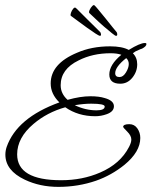

<svg xmlns="http://www.w3.org/2000/svg" viewBox="-20 -670 592 750"><path d="M433 -530Q430 -530 417 -540.5Q404 -551 387 -565.5Q370 -580 354.5 -595Q339 -610 329 -619Q326 -622 330 -631Q334 -640 340.5 -646.5Q347 -653 350 -648Q352 -647 364 -632.5Q376 -618 391.5 -599Q407 -580 419.5 -564Q432 -548 436 -544Q438 -540 438 -535Q438 -530 433 -530ZM370 -530Q367 -530 353 -539Q339 -548 321 -561Q303 -574 285.5 -587Q268 -600 257 -608Q254 -610 257 -619.5Q260 -629 266 -636Q272 -643 276 -639Q278 -638 291 -624.5Q304 -611 321.5 -594Q339 -577 353.5 -562.5Q368 -548 372 -544Q374 -541 374.5 -535.5Q375 -530 370 -530ZM208 60Q136 60 77 32Q1 -4 1 -66Q1 -81 6 -96Q46 -210 212 -270Q178 -303 178 -344Q178 -421 281 -464Q338 -489 410 -489Q457 -489 483 -475Q527 -502 546 -502Q552 -502 552 -498Q552 -489 535 -480Q528 -478 522 -475Q516 -472 509 -469L499 -462Q516 -445 516 -419Q516 -390 497 -366.5Q478 -343 450 -343Q407 -343 407 -379Q407 -417 454 -456Q438 -462 412 -462Q342 -462 287 -434Q217 -400 217 -337Q217 -304 244 -280Q294 -294 333 -294Q367 -294 389 -287Q425 -277 425 -255Q425 -234 397 -224Q375 -216 352 -216Q285 -216 235 -251Q164 -231 111 -186Q47 -132 47 -67Q47 34 219 34Q302 34 371 4Q450 -30 484 -96Q493 -113 493 -125Q493 -140 477 -156Q461 -172 461 -174Q461 -185 485 -185Q505 -185 516.5 -168.5Q528 -152 528 -131Q528 -77 466 -26Q415 15 355 36Q285 60 208 60ZM447 -369Q461 -369 472 -387Q483 -405 483 -420Q483 -434 473 -443Q430 -409 430 -384Q430 -369 447 -369ZM357 -239Q389 -239 389 -254Q389 -265 336 -265Q307 -265 272 -259Q314 -239 357 -239Z"/></svg>

Font: Petemoss
Style: Regular
Weight: 400
Designer: Robert E. Leuschke
Foundry: Robert E. Leuschke
Version: Version 1.010; ttfautohint (v1.8.3)